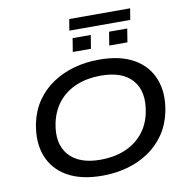

<svg xmlns="http://www.w3.org/2000/svg" viewBox="-103 -1098 1184 1208"><g transform="rotate(-10 489.0 -494.5)"><path d="M454 9Q320 9 232.5 -40.5Q145 -90 110 -180Q75 -270 99 -389Q116 -469 158 -529.5Q200 -590 261.5 -631Q323 -672 398 -693Q473 -714 559 -714Q694 -714 780.5 -664.5Q867 -615 902 -525Q937 -435 913 -317Q896 -237 854 -176Q812 -115 751 -74Q690 -33 614.5 -12Q539 9 454 9ZM460 -92Q545 -92 613.5 -119.5Q682 -147 728.5 -201.5Q775 -256 791 -335Q817 -465 754 -539Q691 -613 552 -613Q467 -613 398.5 -585.5Q330 -558 284.5 -504.5Q239 -451 221 -371Q194 -241 258 -166.5Q322 -92 460 -92ZM407 -926 419 -998H808L796 -926ZM405 -790 419 -876H535L521 -790ZM638 -790 652 -876H768L754 -790Z"/></g></svg>

Font: Nunito Sans 10pt Expanded SemiBold
Style: Italic
Weight: 600
Width: 7
Italic angle: -9°
Designer: Vernon Adams
Foundry: Vernon Adams
Version: Version 3.101;gftools[0.9.27]